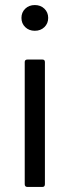

<svg xmlns="http://www.w3.org/2000/svg" viewBox="-20 -741 276 761"><path d="M65 -670Q65 -692 80 -706.5Q95 -721 118 -721Q141 -721 156 -706.5Q171 -692 171 -670Q171 -648 156 -633.5Q141 -619 118 -619Q95 -619 80 -633.5Q65 -648 65 -670ZM89 0Q78 0 78 -11V-495Q78 -505 89 -505H148Q158 -505 158 -495V-11Q158 0 148 0Z"/></svg>

Font: LINE Seed Sans TH App
Style: Regular
Weight: 400
Designer: Dalton Maag Ltd | Thai characters by Cadson Demak Co.,Ltd.
Foundry: Dalton Maag Ltd
Version: Version 1.003